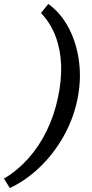

<svg xmlns="http://www.w3.org/2000/svg" viewBox="-72 -733 467 974"><path d="M-22 221 -52 173Q16 133 71 71.5Q126 10 164.5 -68.5Q203 -147 222 -238Q241 -326 238 -404Q235 -482 210 -548.5Q185 -615 136 -667L173 -713Q238 -666 278 -588.5Q318 -511 329.5 -416Q341 -321 319 -221Q298 -125 249.5 -39.5Q201 46 131.5 113.5Q62 181 -22 221Z"/></svg>

Font: Ysabeau Infant SemiBold
Style: Italic
Weight: 600
Italic angle: -12°
Designer: Christian Thalmann (Catharsis Fonts)
Version: Version 2.002; featfreeze: ss01,ss02,lnum